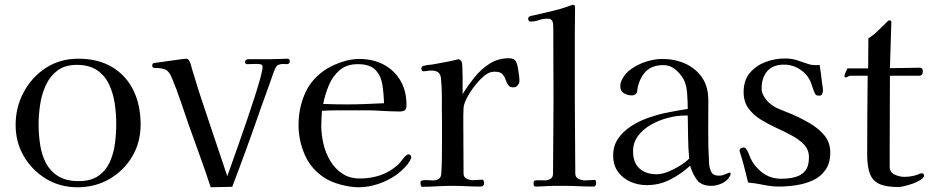

<svg xmlns="http://www.w3.org/2000/svg" viewBox="-20 -787 3931 811"><path d="M471 -264Q471 -307 464.5 -350.5Q458 -394 440.5 -431Q423 -468 390 -490.5Q357 -513 304 -513Q254 -513 222.5 -489Q191 -465 173.5 -427Q156 -389 149.5 -345Q143 -301 143 -262Q143 -219 149.5 -176Q156 -133 174 -98.5Q192 -64 225.5 -43Q259 -22 312 -22Q364 -22 395.5 -44Q427 -66 443.5 -102Q460 -138 465.5 -180.5Q471 -223 471 -264ZM574 -261Q574 -186 538.5 -126Q503 -66 442.5 -31Q382 4 307 4Q234 4 175 -31.5Q116 -67 81 -126.5Q46 -186 46 -259Q46 -334 80 -397.5Q114 -461 173.5 -500Q233 -539 311 -539Q395 -539 454 -503.5Q513 -468 543.5 -405.5Q574 -343 574 -261Z M1204 -528Q1204 -516 1190 -516Q1187 -516 1184 -516.5Q1181 -517 1178 -517Q1166 -517 1157 -513.5Q1148 -510 1143 -499Q1137 -486 1132.5 -472.5Q1128 -459 1123 -445Q1113 -417 1103 -389.5Q1093 -362 1083 -334Q1054 -250 1023.5 -166Q993 -82 961 2L870 4Q848 -63 824 -129.5Q800 -196 776 -263Q759 -312 742.5 -361Q726 -410 706 -458Q694 -487 678 -493.5Q662 -500 633 -500Q623 -500 623 -510Q623 -520 631 -521Q631 -521 650.5 -523.5Q670 -526 696.5 -530Q723 -534 743.5 -536.5Q764 -539 765 -539Q772 -539 775 -536Q778 -533 781 -527Q786 -517 788.5 -505.5Q791 -494 795 -483Q804 -455 812.5 -426Q821 -397 831 -368Q858 -286 885.5 -205Q913 -124 940 -43Q946 -59 959 -96Q972 -133 989 -181Q1006 -229 1023.5 -280.5Q1041 -332 1056 -378.5Q1071 -425 1080 -458.5Q1089 -492 1089 -503Q1089 -514 1080.5 -515.5Q1072 -517 1064 -517Q1054 -517 1044.5 -516.5Q1035 -516 1024 -516Q1015 -516 1015 -526Q1015 -531 1019 -533.5Q1023 -536 1027 -537Q1032 -537 1037 -537Q1042 -537 1046 -537H1122Q1140 -537 1158 -538Q1176 -539 1194 -539Q1204 -539 1204 -528Z M1602 -351Q1601 -392 1595 -429.5Q1589 -467 1566 -491.5Q1543 -516 1491 -516Q1444 -516 1414.5 -490.5Q1385 -465 1369 -426.5Q1353 -388 1345 -348Q1370 -347 1394 -346.5Q1418 -346 1442 -346Q1482 -346 1522 -347.5Q1562 -349 1602 -351ZM1717 -122Q1717 -117 1715 -116Q1712 -106 1700.5 -92Q1689 -78 1675 -65.5Q1661 -53 1652 -47Q1619 -24 1577.5 -10Q1536 4 1495 4Q1461 4 1419.5 -7Q1378 -18 1349 -37Q1293 -74 1267 -134Q1241 -194 1241 -259Q1241 -333 1270 -396Q1299 -459 1363 -498Q1392 -515 1428 -526.5Q1464 -538 1497 -538Q1556 -538 1601 -514Q1646 -490 1671.5 -446.5Q1697 -403 1697 -343Q1697 -326 1689.5 -321Q1682 -316 1667 -316Q1647 -316 1627 -317Q1607 -318 1587 -319Q1559 -321 1531.5 -321Q1504 -321 1476 -321Q1442 -321 1408 -321Q1374 -321 1340 -319Q1339 -303 1338 -288Q1337 -273 1337 -257Q1337 -220 1346 -180.5Q1355 -141 1375 -107.5Q1395 -74 1426 -53.5Q1457 -33 1501 -33Q1546 -33 1587 -47Q1628 -61 1662 -92Q1671 -101 1678.5 -111.5Q1686 -122 1695 -130Q1700 -135 1706 -135Q1711 -135 1714 -131Q1717 -127 1717 -122Z M2174 -445Q2174 -435 2166.5 -426.5Q2159 -418 2148 -418Q2133 -418 2126.5 -428Q2120 -438 2115.5 -451Q2111 -464 2102 -474Q2093 -484 2072 -484Q2068 -484 2064.5 -484Q2061 -484 2057 -483Q2040 -480 2020 -462Q2000 -444 1981.5 -419.5Q1963 -395 1951 -371Q1939 -347 1938 -331Q1937 -315 1937 -299.5Q1937 -284 1937 -269Q1937 -215 1937.5 -161Q1938 -107 1938 -54Q1938 -39 1950.5 -32.5Q1963 -26 1976 -26Q1986 -26 1996 -27Q2006 -28 2016 -28Q2021 -28 2023 -23.5Q2025 -19 2025 -15Q2025 1 2009 1Q1979 1 1949 -0.5Q1919 -2 1889 -2Q1858 -2 1826.5 0Q1795 2 1763 2Q1759 2 1757.5 -4Q1756 -10 1756 -14Q1756 -24 1764 -25Q1775 -27 1787 -26Q1799 -25 1809 -25Q1824 -25 1833.5 -31.5Q1843 -38 1844 -54Q1846 -86 1846.5 -119Q1847 -152 1847 -185V-282Q1846 -325 1846.5 -367.5Q1847 -410 1843 -452Q1842 -472 1832 -480.5Q1822 -489 1802 -489Q1794 -489 1785.5 -487.5Q1777 -486 1768 -486Q1760 -486 1760 -498Q1760 -505 1767 -508Q1777 -511 1788 -512.5Q1799 -514 1809 -515Q1836 -520 1863 -525Q1890 -530 1917 -537Q1926 -534 1930 -526Q1932 -522 1933 -504Q1934 -486 1934 -462.5Q1934 -439 1934 -418.5Q1934 -398 1934 -390Q1956 -425 1984 -460Q2012 -495 2048 -518Q2084 -541 2129 -541Q2153 -541 2160 -526Q2167 -511 2169 -491Q2171 -480 2172.5 -468Q2174 -456 2174 -445Z M2498 -13Q2498 -8 2495.5 -3.5Q2493 1 2487 1Q2456 1 2424 -0.5Q2392 -2 2360 -2H2325Q2304 -2 2283 -0.5Q2262 1 2241 1Q2237 1 2235.5 -2.5Q2234 -6 2234 -9Q2234 -12 2234 -15Q2234 -18 2235 -21Q2237 -25 2246.5 -25.5Q2256 -26 2266.5 -25.5Q2277 -25 2280 -25Q2294 -25 2305 -31.5Q2316 -38 2316 -54Q2316 -131 2317 -207.5Q2318 -284 2318 -360Q2318 -438 2317.5 -516.5Q2317 -595 2317 -673Q2317 -680 2316 -688.5Q2315 -697 2310 -702Q2306 -707 2302 -707.5Q2298 -708 2292 -708Q2274 -708 2256.5 -702Q2239 -696 2222 -696Q2211 -696 2211 -709Q2211 -717 2223.5 -720Q2236 -723 2243 -724Q2278 -732 2319 -742Q2360 -752 2393 -765Q2395 -765 2397 -766Q2399 -767 2400 -767Q2406 -767 2407.5 -763Q2409 -759 2409 -754Q2409 -726 2408.5 -698.5Q2408 -671 2408 -643V-363Q2408 -286 2409 -208.5Q2410 -131 2410 -54Q2410 -38 2423.5 -31.5Q2437 -25 2450 -25Q2461 -25 2471 -26Q2481 -27 2491 -27Q2496 -27 2497 -21.5Q2498 -16 2498 -13Z M2891 -117Q2887 -162 2886.5 -207.5Q2886 -253 2885 -299H2871Q2840 -299 2802.5 -289.5Q2765 -280 2731 -261Q2697 -242 2675.5 -213.5Q2654 -185 2654 -148Q2654 -100 2681 -75.5Q2708 -51 2754 -51Q2776 -51 2802 -61.5Q2828 -72 2852 -87Q2876 -102 2891 -117ZM3066 -53Q3066 -49 3065 -47Q3055 -25 3031.5 -13.5Q3008 -2 2985 -2Q2943 -2 2924.5 -26.5Q2906 -51 2895 -87Q2857 -52 2811 -28.5Q2765 -5 2712 -5Q2675 -5 2642.5 -19.5Q2610 -34 2590 -62Q2570 -90 2570 -130Q2570 -172 2591.5 -202.5Q2613 -233 2646.5 -254.5Q2680 -276 2718.5 -289.5Q2757 -303 2791 -310Q2814 -315 2838 -319Q2862 -323 2885 -327Q2885 -355 2882.5 -392Q2880 -429 2867 -453Q2854 -476 2832 -494Q2810 -512 2783 -512Q2737 -512 2711 -488Q2685 -464 2674 -420Q2673 -415 2672.5 -409.5Q2672 -404 2671 -399Q2670 -393 2663.5 -388.5Q2657 -384 2650 -384Q2631 -384 2615.5 -393Q2600 -402 2600 -423Q2600 -435 2604 -444Q2617 -475 2646 -495.5Q2675 -516 2710.5 -527Q2746 -538 2777 -538Q2831 -538 2875 -518Q2919 -498 2945.5 -459.5Q2972 -421 2972 -363Q2972 -298 2971.5 -232Q2971 -166 2975 -100Q2976 -78 2984 -61.5Q2992 -45 3017 -45Q3030 -45 3044.5 -51.5Q3059 -58 3063 -58Q3066 -58 3066 -53Z M3487 -143Q3487 -98 3467 -69.5Q3447 -41 3415 -26Q3383 -11 3345 -5Q3307 1 3271 1Q3238 1 3205.5 -6Q3173 -13 3140 -16Q3133 -43 3126.5 -70Q3120 -97 3112 -123Q3111 -126 3107.5 -137Q3104 -148 3104 -149Q3104 -157 3109 -160.5Q3114 -164 3121 -164Q3128 -164 3131 -159Q3137 -152 3141.5 -140Q3146 -128 3150 -119Q3158 -103 3164 -94.5Q3170 -86 3183 -73Q3222 -32 3280 -32Q3312 -32 3338.5 -39Q3365 -46 3381 -65.5Q3397 -85 3397 -122Q3397 -154 3377 -175.5Q3357 -197 3325.5 -214Q3294 -231 3259 -247Q3224 -263 3192.5 -282.5Q3161 -302 3141 -330Q3121 -358 3121 -398Q3121 -447 3146.5 -478Q3172 -509 3212 -524.5Q3252 -540 3295 -540Q3323 -540 3345.5 -533Q3368 -526 3393 -517Q3401 -514 3409 -513Q3417 -512 3425 -512Q3430 -512 3434 -512Q3438 -512 3442 -513Q3445 -495 3447.5 -476.5Q3450 -458 3452 -439Q3453 -432 3454.5 -422.5Q3456 -413 3456 -405Q3456 -398 3453 -390.5Q3450 -383 3441 -383Q3434 -383 3429.5 -384.5Q3425 -386 3422 -393Q3417 -403 3413.5 -414.5Q3410 -426 3406 -436Q3393 -471 3361 -492.5Q3329 -514 3292 -514Q3245 -514 3221 -486.5Q3197 -459 3197 -413Q3197 -397 3205.5 -382Q3214 -367 3225 -356Q3246 -336 3274.5 -325Q3303 -314 3329 -303Q3363 -288 3399.5 -267Q3436 -246 3461.5 -216Q3487 -186 3487 -143Z M3883 -46Q3883 -37 3869.5 -28Q3856 -19 3837 -12Q3818 -5 3800.5 -1Q3783 3 3775 3Q3723 3 3694.5 -10Q3666 -23 3654.5 -53Q3643 -83 3643 -134Q3643 -217 3643.5 -300.5Q3644 -384 3645 -467H3573Q3566 -467 3561.5 -463.5Q3557 -460 3552 -460Q3547 -460 3547 -467Q3547 -471 3552.5 -483Q3558 -495 3560 -499Q3563 -498 3569 -498H3647L3648 -625Q3671 -640 3690 -658.5Q3709 -677 3728 -696Q3730 -698 3732 -699.5Q3734 -701 3736 -701Q3745 -701 3745 -694L3739 -499Q3771 -499 3802.5 -500Q3834 -501 3865 -501Q3878 -501 3878 -486Q3878 -467 3861 -467H3739Q3739 -391 3738.5 -314.5Q3738 -238 3738 -161V-84Q3738 -59 3759 -49.5Q3780 -40 3800 -40Q3828 -40 3855 -49Q3858 -51 3864 -53Q3870 -55 3873 -55Q3883 -55 3883 -46Z"/></svg>

Font: Kaisei Tokumin
Style: Regular
Weight: 400
Designer: Font-Kai, 金井和夫
Foundry: KAZUO KANAI
Version: Version 5.003